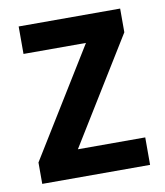

<svg xmlns="http://www.w3.org/2000/svg" viewBox="-67 -598 562 654"><g transform="rotate(-10 214.0 -271.0)"><path d="M400 0H27V-74L257 -447H41V-542H392V-460L167 -95H400Z"/></g></svg>

Font: Noto Sans Telugu SemiCondensed SemiBold
Style: Regular
Weight: 600
Width: 4
Designer: Jelle Bosma - Monotype Design Team
Foundry: Monotype Imaging Inc.
Version: Version 2.005; ttfautohint (v1.8.4.7-5d5b)